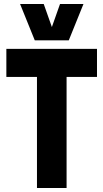

<svg xmlns="http://www.w3.org/2000/svg" viewBox="-20 -946 520 966"><path d="M468 -559H315V0H166V-559H12V-700H468ZM400 -926 326 -743H155L81 -926H200L241 -810L282 -926Z"/></svg>

Font: Georama SemiCondensed
Style: Bold
Weight: 700
Width: 4
Designer: Jean-Baptiste Levee
Foundry: Production Type
Version: Version 1.000